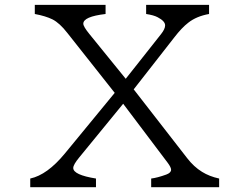

<svg xmlns="http://www.w3.org/2000/svg" viewBox="-20 -780 1040 800"><path d="M125 -759.8H419.9V-721.7Q327.1 -710.9 327.1 -681.2Q327.1 -669.4 352.1 -638.7L503.9 -451.7L650.9 -637.7Q668 -659.2 668 -674.3Q668 -691.9 637.2 -708Q621.1 -716.8 588.9 -721.7V-759.8H851.1V-721.7Q798.8 -712.4 764.6 -685.5Q737.3 -664.6 706.1 -624L537.1 -407.7L759.8 -121.1Q787.6 -85 821.8 -64Q852.5 -44.9 893.1 -36.1V0H609.9V-36.1Q635.3 -39.1 672.9 -52.7Q692.9 -60.1 692.9 -72.8Q692.9 -82.5 679.2 -101.1L493.2 -347.7L310.1 -124Q285.2 -93.8 285.2 -80.1Q285.2 -51.3 379.9 -36.1V0H106V-36.1Q176.8 -51.3 250 -140.1L458 -393.1L260.7 -642.6Q228.5 -684.1 198.7 -699.2Q169.9 -713.4 125 -721.7Z"/></svg>

Font: BIZ UDMincho
Style: Regular
Weight: 400
Monospace: yes
Designer: TypeBank Co., Ltd.
Foundry: Morisawa Inc.
Version: Version 1.06